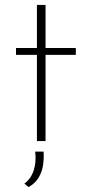

<svg xmlns="http://www.w3.org/2000/svg" viewBox="-20 -573 355 780"><path d="M130 -553H165V-378H288V-350H165V0H130V-350H45V-378H130ZM96 187 79 173Q106 153 117 119Q128 85 123 43H157Q159 69 155 97Q151 125 137 148.5Q123 172 96 187Z"/></svg>

Font: Josefin Sans ExtraLight
Style: Regular
Weight: 250
Designer: Santiago Orozco
Foundry: Typemade
Version: Version 2.000